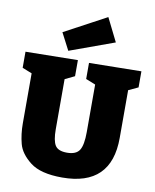

<svg xmlns="http://www.w3.org/2000/svg" viewBox="-106 -1081 948 1176"><g transform="rotate(10 368.0 -493.5)"><path d="M728 -710V-610L668 -582V-285Q668 15 362 15Q228 15 163.5 -35Q99 -85 83.5 -144Q68 -203 68 -270V-581L8 -605V-705L333 -710V-610L273 -581V-270Q273 -199 291.5 -169.5Q310 -140 365 -140Q422 -140 442.5 -172.5Q463 -205 463 -285V-581L403 -605V-705ZM543 -857 265 -756 210 -862 471 -1002Z"/></g></svg>

Font: Bitter Pro Black
Style: Regular
Weight: 900
Designer: Sol Matas, and Bitter project Authors
Foundry: Sol Matas
Version: Version 1.010